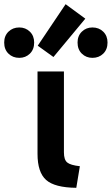

<svg xmlns="http://www.w3.org/2000/svg" viewBox="-115 -874 533 916"><path d="M266 -81 249 22Q146 21 105 -15.5Q64 -52 64 -140V-177V-533H190V-147Q190 -112 205.5 -99Q221 -86 266 -81ZM65 -656 198 -854 292 -785 140 -602ZM48 -671Q48 -638 27.5 -618Q7 -598 -23 -598Q-54 -598 -74.5 -618Q-95 -638 -95 -671Q-95 -703 -74.5 -723Q-54 -743 -23 -743Q7 -743 27.5 -723Q48 -703 48 -671ZM398 -671Q398 -638 377.5 -618Q357 -598 326 -598Q296 -598 275.5 -618Q255 -638 255 -671Q255 -703 275.5 -723Q296 -743 326 -743Q357 -743 377.5 -723Q398 -703 398 -671Z"/></svg>

Font: Repo
Style: DemiBold
Weight: 600
Designer: Stefan Peev
Foundry: Context Ltd
Version: Version 001.000